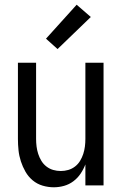

<svg xmlns="http://www.w3.org/2000/svg" viewBox="-20 -786 515 814"><path d="M208 8Q184 8 160.5 1Q137 -6 118.5 -21.5Q100 -37 88 -58Q76 -79 68.5 -102Q61 -125 58.5 -149Q56 -173 56 -197V-520H133V-197Q133 -181 135 -165Q137 -149 142 -133.5Q147 -118 155.5 -104Q164 -90 177 -80Q190 -70 205.5 -65.5Q221 -61 238 -61Q254 -61 269.5 -65.5Q285 -70 298 -80Q311 -90 319.5 -104Q328 -118 333 -133.5Q338 -149 340 -165Q342 -181 342 -197V-520H419V0H342V-89Q334 -68 321.5 -49.5Q309 -31 291 -17.5Q273 -4 251.5 2Q230 8 208 8ZM224 -578 175 -622 305 -766 365 -714Z"/></svg>

Font: Iosevka QP
Style: Regular
Weight: 400
Designer: Belleve Invis
Foundry: Belleve Invis
Version: Version 20.0.0; ttfautohint (v1.8.4)